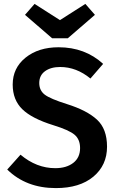

<svg xmlns="http://www.w3.org/2000/svg" viewBox="-20 -948 600 983"><path d="M417 -928 466 -872 327 -752H247L108 -872L157 -928L287 -845ZM280 -706Q415 -706 508 -621L443 -546Q371 -605 288 -605Q240 -605 210.5 -583.5Q181 -562 181 -523Q181 -485 209 -463.5Q237 -442 323 -415Q425 -383 476.5 -335.5Q528 -288 528 -197Q528 -102 458 -43.5Q388 15 266 15Q114 15 17 -80L85 -156Q167 -87 263 -87Q320 -87 355 -114Q390 -141 390 -190Q390 -234 362 -258Q334 -282 253 -307Q143 -341 94 -389Q45 -437 45 -515Q45 -600 111 -653Q177 -706 280 -706Z"/></svg>

Font: FiraGO Medium
Style: Regular
Weight: 500
Designer: bBox Type
Foundry: bBox Type GmbH
Version: Version 1.001;PS 001.001;hotconv 1.0.88;makeotf.lib2.5.64775